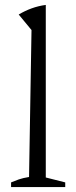

<svg xmlns="http://www.w3.org/2000/svg" viewBox="-20 -760 309 780"><path d="M25 0V-19Q39 -25 56 -31Q73 -37 98 -41L108 -638L56 -701Q81 -716 108.5 -726Q136 -736 166 -740V-39L245 -19V0Z"/></svg>

Font: Piazzolla 24pt Light
Style: Regular
Weight: 300
Designer: Juan Pablo del Peral
Foundry: Huerta Tipografica
Version: Version 2.005